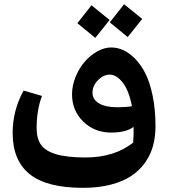

<svg xmlns="http://www.w3.org/2000/svg" viewBox="-20 -629 809 911"><path d="M654.8 -539.1 585.9 -453.1 501 -522.9 568.8 -608.9ZM500 -534.2 432.1 -449.2 347.2 -519 414.1 -604ZM507.8 -403.8Q535.6 -403.8 563.5 -391.8Q591.3 -379.9 619.6 -351.6Q647.9 -323.2 669.4 -281.5Q690.9 -239.7 704.3 -174.6Q717.8 -109.4 717.8 -29.8Q717.8 19.5 706.3 62.3Q694.8 105 668.7 142.1Q642.6 179.2 603.3 205.6Q564 231.9 505.6 247.1Q447.3 262.2 374 262.2Q200.7 262.2 120.4 197Q40 131.8 40 2Q40 -104.5 91.8 -199.2L179.2 -173.8Q153.8 -106.9 153.8 -21Q153.8 28.3 174.6 57.9Q195.3 87.4 246.6 102.8Q297.9 118.2 386.2 118.2Q522 118.2 611.8 47.9Q615.2 3.4 613.8 -26.9Q577.6 0 507.8 0Q428.7 0 375.2 -52Q321.8 -104 321.8 -181.2Q321.8 -222.7 338.4 -263.7Q355 -304.7 381.1 -335.2Q407.2 -365.7 440.9 -384.8Q474.6 -403.8 507.8 -403.8ZM536.1 -120.1Q578.6 -120.1 606 -125Q591.8 -199.7 562.3 -237.3Q532.7 -274.9 501 -274.9Q470.7 -274.9 444.8 -248.5Q418.9 -222.2 418.9 -189Q418.9 -157.2 449.7 -138.7Q480.5 -120.1 536.1 -120.1Z"/></svg>

Font: FiraGO SemiBold
Style: Italic
Weight: 600
Italic angle: -8°
Designer: bBox Type GmbH
Foundry: bBox Type GmbH
Version: Version 1.001;PS 001.001;hotconv 1.0.88;makeotf.lib2.5.64775